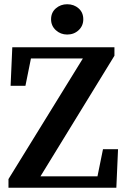

<svg xmlns="http://www.w3.org/2000/svg" viewBox="-20 -886 597 906"><path d="M20 0V-41L371 -610H126L100 -481H30L38 -663H520V-623L171 -54H440L466 -182H537L529 0ZM297 -723Q266 -723 243.5 -743.5Q221 -764 221 -795Q221 -827 243.5 -846.5Q266 -866 297 -866Q329 -866 351 -846.5Q373 -827 373 -795Q373 -764 351 -743.5Q329 -723 297 -723Z"/></svg>

Font: Source Serif Pro Semibold
Style: Regular
Weight: 600
Designer: Frank Grießhammer
Foundry: Adobe Systems Incorporated
Version: Version 3.000;hotconv 1.0.109;makeotfexe 2.5.65596